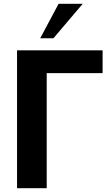

<svg xmlns="http://www.w3.org/2000/svg" viewBox="-20 -983 577 1003"><path d="M412 -963 259 -783H190L286 -963ZM516 -601H224V0H69V-720H516Z"/></svg>

Font: cwTeXHei
Style: Medium
Weight: 500
Version: Version 1.17